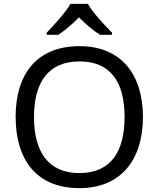

<svg xmlns="http://www.w3.org/2000/svg" viewBox="-20 -964 821 994"><path d="M222 -784H282C317 -807 353 -838 389 -874C425 -838 463 -805 498 -784H560V-795C516 -839 458 -902 435 -944H345C317 -896 260 -835 222 -795ZM720 -358C720 -580 606 -725 392 -725C168 -725 61 -578 61 -359C61 -138 168 10 391 10C606 10 720 -137 720 -358ZM156 -358C156 -538 230 -646 392 -646C553 -646 625 -538 625 -358C625 -178 553 -68 391 -68C230 -68 156 -178 156 -358Z"/></svg>

Font: Noto Sans Sunuwar
Style: Regular
Weight: 400
Designer: Anshuman Pandey
Foundry: Jamra Patel LLC
Version: Version 1.000